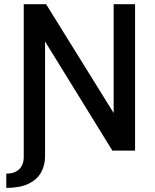

<svg xmlns="http://www.w3.org/2000/svg" viewBox="-20 -717 737 914"><path d="M10 177.5V109.5Q40 109.5 58.2 98.5Q76.5 87.5 84.8 70Q93 52.5 93 32.5V-697H199.5L521 -179V-697H623V0H515L194.5 -519.5V27Q194.5 70 175.5 104Q156.5 138 115.8 157.8Q75 177.5 10 177.5Z"/></svg>

Font: Acari Sans Neue SemiBold
Style: Regular
Weight: 600
Designer: Alfredo Marco Pradil (font), Cristiano Sobral (main changes)
Foundry: Hanken Design Co. (font), Cristiano Sobral (main changes)
Version: Version 2.459;March 19, 2022;FontCreator 14.0.0.2808 64-bit;